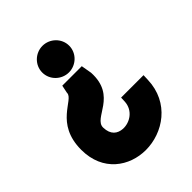

<svg xmlns="http://www.w3.org/2000/svg" viewBox="-178 -684 787 787"><g transform="rotate(-45 215.5 -290.0)"><path d="M17 -177C17 -51 110 11 204 11C303 11 409 -58 413 -187L414 -213H284L283 -190C280 -142 238 -115 199 -117C170 -119 146 -135 145 -178C144 -235 277 -228 269 -372L261 -418H148L141 -384V-383C141 -344 17 -330 17 -177ZM128 -514C128 -471 164 -437 206 -437C248 -437 284 -471 284 -514C284 -557 248 -591 206 -591C164 -591 128 -557 128 -514Z"/></g></svg>

Font: Charger Sport
Style: Ult
Weight: 1000
Designer: Jasper
Foundry: Cannot Into Space Fonts
Version: Version 1.1